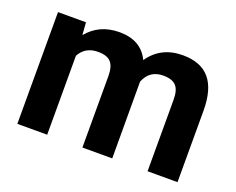

<svg xmlns="http://www.w3.org/2000/svg" viewBox="-92 -696 1049 853"><g transform="rotate(20 433.0 -269.0)"><path d="M54.2 -528.3V0H195.3V-373.5C213.4 -406.7 242.2 -423.3 282.2 -423.3C340.3 -423.3 361.8 -397.5 361.8 -336.4V0H502.9L502.4 -362.8C518.6 -403.3 547.9 -423.3 590.3 -423.3C649.4 -423.3 669.9 -397 669.9 -336.9V0H811.5V-337.4C811.5 -471.7 756.3 -538.1 641.6 -538.1C572.8 -538.1 520 -511.2 482.9 -457.5C457.5 -511.2 410.6 -538.1 342.8 -538.1C278.8 -538.1 228.5 -515.1 190.9 -469.2L186.5 -528.3Z"/></g></svg>

Font: Roboto
Style: Bold
Weight: 700
Designer: Google
Version: Version 2.137; 2017